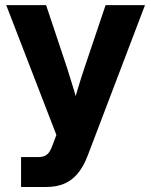

<svg xmlns="http://www.w3.org/2000/svg" viewBox="-20 -536 599 760"><path d="M63.4 85.7H130.6Q147.9 85.7 158.4 80.5Q168.9 75.2 176.1 64.2Q183.3 53.1 190.4 32.2L203.2 -1.8L4.7 -515.6H162.5L246 -265.6Q270.6 -189.9 301.4 -79.7H258.9Q272.7 -132.7 286 -177.8Q299.4 -222.9 313.7 -265.6L397.9 -515.6H553.9L328.1 77.5Q311.4 121.9 288.6 149.7Q265.7 177.5 235.1 190.8Q204.4 204.1 163.4 204.1H63.4Z"/></svg>

Font: Intratopia Thin
Style: Regular
Weight: 100
Designer: Rasmus Andersson
Foundry: rsms
Version: Version 3.000;Glyphs 3.2.3 (3260)